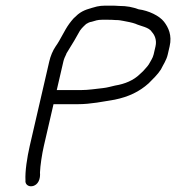

<svg xmlns="http://www.w3.org/2000/svg" viewBox="-20 -670 624 680"><path d="M169.5 -301H255.5C302 -301 344.4 -310.3 386.2 -317C435 -327 473.5 -345.1 506.6 -375C521.3 -390 538.4 -405.8 549.9 -424C558 -441 569.3 -456 574.1 -477L580.8 -506C589.9 -545.2 576.3 -573 560.9 -593C544.6 -614.2 506.4 -632.4 471.1 -637C449.7 -644.7 430.7 -649 400.8 -649C392.3 -649.7 384.1 -650 376.1 -650H352.1C342.1 -650 332.5 -649 323.4 -647C296.5 -639.5 276.1 -635.4 255.9 -619L240.7 -605C235.3 -599 230.2 -592.7 225.3 -586C207.4 -561.5 194.3 -529.3 176.6 -505C167.1 -491 158.9 -471.8 154.4 -452L85.3 -153C76 -112.5 68.4 -62.9 70.2 -31C68.5 -18.5 78.9 -8.4 93.4 -10.5C116 -13.8 123.8 -37.7 121.6 -59C122.4 -82.8 128.7 -124.4 135.3 -153ZM214.1 -477C214.7 -479.7 216 -482.3 218 -485L227.7 -501C237.7 -516.2 248.1 -534.8 257.2 -551C264.7 -566.6 273.8 -574.5 285.1 -585C291.2 -588.6 296.7 -591.9 304.9 -593C316.9 -596.7 326 -600 340.5 -600H364.5C372.5 -600 380.8 -599.7 389.3 -599C396.6 -599 401.9 -598.7 405.1 -598L416.6 -596C429.4 -593.8 448.6 -589.9 459.3 -586C477.8 -577.2 508 -573.9 517.6 -557C527.6 -546.7 535.9 -528.2 530.8 -506L524.1 -477C521.1 -463.9 512.4 -452.4 507 -442C501.5 -433.3 494 -426.8 487.7 -419L475 -407C452.7 -385.4 422.5 -372.6 387.7 -367C371.9 -363.5 360.5 -359.7 344.6 -358C318.3 -355.4 294.4 -351 267 -351H181L204.4 -452C206.6 -461.6 210.2 -469.3 214.1 -477Z"/></svg>

Font: HoneyBee
Style: BookIt
Weight: 300
Foundry: Cannot Into Space Fonts
Version: Version 0.89